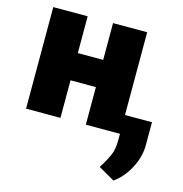

<svg xmlns="http://www.w3.org/2000/svg" viewBox="-114 -649 947 996"><g transform="rotate(15 359.5 -151.0)"><path d="M234.4 -545.5V-348H370.7V-545.5H554V0H370.7V-201.7H234.4V0H49.7V-545.5ZM698.9 -100.9V17Q699.9 61.1 684.7 104.4Q669.4 147.7 643.1 183.9Q616.8 220.2 583.8 242.9L497.2 193.2Q500 188.2 503.2 183.1Q506.4 177.9 509.6 172.9Q524.9 148.1 539.6 116.1Q554.3 84.2 554 31.2V-100.9Z"/></g></svg>

Font: Inter UI Black
Style: Regular
Weight: 900
Designer: Rasmus Andersson
Foundry: rsms
Version: 3.2;8d6f07862